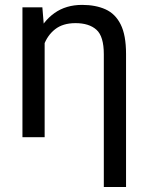

<svg xmlns="http://www.w3.org/2000/svg" viewBox="-20 -558 607 781"><path d="M161.6 -415.5V0H71.3V-528.3H152.3ZM143.1 -281.2 105 -280.3Q105 -355 129.9 -413.3Q154.8 -471.7 201.7 -504.9Q248.5 -538.1 314 -538.1Q369.1 -538.1 409.2 -520Q449.2 -502 470.9 -458.5Q492.7 -415 492.7 -338.9V202.6H402.3V-337.4Q402.3 -410.2 372.3 -437Q342.3 -463.9 287.1 -463.9Q235.8 -463.9 204.1 -439Q172.4 -414.1 157.7 -372.6Q143.1 -331.1 143.1 -281.2Z"/></svg>

Font: RobotoDEMO
Style: Regular
Weight: 400
Designer: Christian Robertson
Foundry: Google
Version: Version 2.136